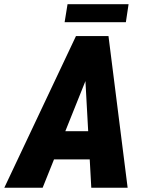

<svg xmlns="http://www.w3.org/2000/svg" viewBox="-69 -880 676 900"><path d="M353 -553.7 130.9 0H-48.8L287.1 -710.9H400.4ZM358.9 0 327.6 -570.3 331.5 -710.9H439.5L529.3 0ZM409.2 -265.1 385.7 -132.8H85.9L109.4 -265.1ZM533.7 -860.4 521 -775.9H233.9L247.6 -860.4Z"/></svg>

Font: Roboto Condensed Black
Style: Italic
Weight: 900
Italic angle: -12°
Designer: Christian Robertson
Foundry: Google
Version: Version 3.008; 2023